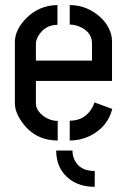

<svg xmlns="http://www.w3.org/2000/svg" viewBox="-20 -548 497 749"><path d="M349.6 180.7V119.1Q291 119.1 270.5 75.2Q262.7 58.6 262.7 39.1H199.2Q199.2 111.3 252 151.4Q291 180.7 349.6 180.7ZM38.1 -144.5V-386.7Q39.1 -431.6 81.1 -475.6Q131.8 -527.3 204.1 -528.3V-451.2Q157.2 -451.2 130.9 -410.2Q120.1 -392.6 120.1 -377.9V-311.5H338.9V-377.9Q338.9 -421.9 293.9 -442.4Q273.4 -452.1 252 -452.1V-528.3Q319.3 -528.3 372.1 -480.5Q416 -438.5 417 -387.7V-232.4H120.1V-144.5Q120.1 -117.2 151.4 -93.8Q176.8 -76.2 205.1 -76.2V0Q116.2 0 65.4 -72.3Q38.1 -110.4 38.1 -144.5ZM252 0V-77.1Q310.5 -77.1 339.8 -127.9Q345.7 -138.7 348.6 -148.4L418 -123Q400.4 -55.7 337.9 -21.5Q297.9 0 252 0Z"/></svg>

Font: Post No Bills Jaffna SemiBold
Style: Regular
Weight: 600
Designer: Kosala Senevirathne, Siva Puranthara, Lasantha Premarathna, Tharique Azeez
Foundry: Mooniak
Version: Version 1.220 ; ttfautohint (v1.6)